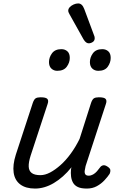

<svg xmlns="http://www.w3.org/2000/svg" viewBox="-20 -1081 687 1117"><path d="M184 16Q130 16 98 -8Q66 -32 59.5 -76.5Q53 -121 72 -181L171 -483Q178 -503 187.5 -509Q197 -515 216 -515Q247 -515 255.5 -505.5Q264 -496 257 -476L158 -175Q146 -137 147 -112Q148 -87 164.5 -74.5Q181 -62 215 -62Q242 -62 271.5 -77.5Q301 -93 332 -120.5Q363 -148 391.5 -187Q420 -226 443 -273L510 -483Q517 -503 526.5 -509Q536 -515 555 -515Q586 -515 594.5 -505.5Q603 -496 596 -476L478 -115Q475 -102 473 -89Q471 -76 476 -67.5Q481 -59 496 -59Q509 -59 521.5 -66Q534 -73 544 -84.5Q554 -96 562 -107Q568 -116 579 -119Q590 -122 605 -112Q621 -102 622 -91.5Q623 -81 618 -70Q607 -53 588 -32.5Q569 -12 543.5 2Q518 16 485 16Q452 16 433 7Q414 -2 405 -18Q396 -34 393.5 -54Q391 -74 393 -96L396 -108Q372 -78 346 -55Q320 -32 293 -16Q266 0 238.5 8Q211 16 184 16ZM313 -669Q293 -669 279 -682Q265 -695 265 -720Q265 -747 282.5 -771Q300 -795 337 -795Q358 -795 372 -782.5Q386 -770 386 -744Q386 -717 368.5 -693Q351 -669 313 -669ZM552 -669Q531 -669 517 -682Q503 -695 503 -720Q503 -747 520.5 -771Q538 -795 575 -795Q596 -795 610 -782.5Q624 -770 624 -744Q624 -717 607 -693Q590 -669 552 -669ZM496 -829Q489 -829 481.5 -834Q474 -839 466 -852L385 -997Q382 -1003 379.5 -1008Q377 -1013 377 -1019Q377 -1030 386 -1039.5Q395 -1049 408.5 -1055Q422 -1061 435 -1061Q458 -1061 470 -1029L527 -876Q529 -872 530 -867.5Q531 -863 531 -859Q531 -844 519.5 -836.5Q508 -829 496 -829Z"/></svg>

Font: Playwrite MX
Style: Regular
Weight: 400
Designer: Veronika Burian, José Scaglione
Foundry: TypeTogether
Version: Version 1.002